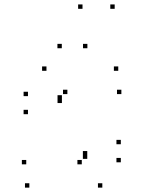

<svg xmlns="http://www.w3.org/2000/svg" viewBox="-20 -848 660 878"><path d="M447.9 10V-10H427.9V10ZM532.5 -105.8V-125.8H512.5V-105.8ZM532.5 -188.4V-208.4H512.5V-188.4ZM263.1 -376.8V-396.8H243.1V-376.8ZM263.1 -392.7V-412.7H243.1V-392.7ZM288.1 -417.7V-437.7H268.1V-417.7ZM535 -417.7V-437.7H515V-417.7ZM520.8 -524.2V-544.2H500.8V-524.2ZM192.5 -524.2V-544.2H172.5V-524.2ZM107.9 -408.4V-428.4H87.9V-408.4ZM107.9 -325.8V-345.8H87.9V-325.8ZM379 -137.3V-157.3H359V-137.3ZM379 -121.5V-141.5H359V-121.5ZM354 -96.5V-116.5H334V-96.5ZM100 -96.5V-116.5H80V-96.5ZM114.2 10V-10H94.2V10ZM262.6 -627.4V-647.4H242.6V-627.4ZM357.3 -807.7V-827.7H337.3V-807.7ZM504.4 -807.7V-827.7H484.4V-807.7ZM379.6 -627.4V-647.4H359.6V-627.4Z"/></svg>

Font: Monaspace Krypton Dots Var
Style: Regular
Weight: 400
Designer: Riley Cran and the Lettermatic Team
Version: Version 1.100 (Monaspace Krypton Dots)